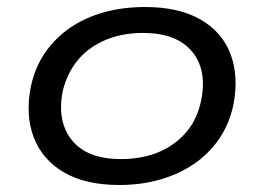

<svg xmlns="http://www.w3.org/2000/svg" viewBox="-20 -519 753 548"><path d="M321 9Q224 9 162.5 -27Q101 -63 76.5 -126.5Q52 -190 68 -272Q80 -327 109 -369Q138 -411 180.5 -440Q223 -469 277 -484Q331 -499 394 -499Q490 -499 552 -463.5Q614 -428 638 -364.5Q662 -301 646 -219Q634 -164 605 -122Q576 -80 533.5 -51Q491 -22 437 -6.5Q383 9 321 9ZM325 -65Q385 -65 432 -84.5Q479 -104 511 -141Q543 -178 554 -232Q572 -319 528 -372Q484 -425 388 -425Q330 -425 282.5 -405.5Q235 -386 203.5 -349Q172 -312 159 -259Q142 -172 185.5 -118.5Q229 -65 325 -65Z"/></svg>

Font: Nunito Sans 10pt Expanded
Style: Italic
Weight: 400
Width: 7
Italic angle: -9°
Designer: Vernon Adams
Foundry: Vernon Adams
Version: Version 3.101;gftools[0.9.27]